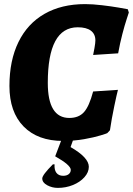

<svg xmlns="http://www.w3.org/2000/svg" viewBox="-20 -676 648 936"><path d="M26 -257Q26 -381 70 -471Q114 -561 197 -608.5Q280 -656 395 -656Q431 -656 477.5 -650.5Q524 -645 558.5 -639Q593 -633 603 -631L608 -615Q606 -608 597 -581Q588 -554 576.5 -510Q565 -466 556 -416L434 -408Q436 -416 440.5 -441.5Q445 -467 445 -479Q445 -510 423 -526.5Q401 -543 359 -543Q213 -543 213 -272Q213 -101 318 -101Q364 -101 389.5 -129.5Q415 -158 434 -230L555 -238Q550 -220 537 -158Q524 -96 516 -41L503 -27Q503 -26 470.5 -16Q438 -6 390 2.5Q342 11 287 11Q164 11 95 -59.5Q26 -130 26 -257ZM350 -32 324 41Q413 92 413 137Q413 164 391.5 188Q370 212 335.5 226Q301 240 262 240Q234 240 210 227Q186 214 186 194Q186 177 238 125H246Q244 152 255 166.5Q266 181 288 181Q305 181 315 173Q325 165 325 152Q325 129 249 86L294 -32Z"/></svg>

Font: Alegreya ExtraBold
Style: Italic
Weight: 800
Italic angle: -7°
Designer: Juan Pablo del Peral
Foundry: Huerta Tipografica
Version: Version 2.007; ttfautohint (v1.6)